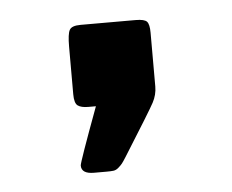

<svg xmlns="http://www.w3.org/2000/svg" viewBox="-31 -166 368 305"><g transform="rotate(-5 152.5 -13.0)"><path d="M85.9 -22V-98.1Q85.9 -118.2 89.4 -124.5Q92.8 -130.9 106.9 -130.9H194.8Q209 -130.9 212.9 -126.5Q216.8 -122.1 216.8 -108.9V-22.9Q216.8 -9.8 210.4 2.2Q204.1 14.2 160.2 84Q155.3 91.8 153.1 94.5Q150.9 97.2 147 100.6Q143.1 104 138.9 104.5Q134.8 105 127.9 105H107.9Q87.9 105 87.9 91.8Q87.9 86.9 120.1 0H107.9Q96.7 0 91.3 -3.9Q85.9 -7.8 85.9 -22Z"/></g></svg>

Font: CMU Sans Serif
Style: Bold
Weight: 700
Version: Version 0.7.0